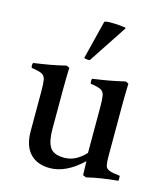

<svg xmlns="http://www.w3.org/2000/svg" viewBox="-113 -839 810 938"><g transform="rotate(15 291.5 -370.0)"><path d="M226 12Q161 12 125.5 -26.5Q90 -65 90 -138V-340Q90 -379 86.5 -398Q83 -417 67.5 -425Q52 -433 15 -438Q10 -451 15 -463Q58 -469 97.5 -476Q137 -483 177 -493L192 -486Q191 -455 190.5 -427.5Q190 -400 190 -376V-174Q190 -114 208.5 -84.5Q227 -55 281 -55Q311 -55 337.5 -68.5Q364 -82 388 -108V-340Q388 -379 384.5 -398Q381 -417 365.5 -425Q350 -433 313 -438Q310 -451 313 -463Q356 -469 395.5 -476Q435 -483 476 -493L491 -486Q490 -455 489.5 -427.5Q489 -400 489 -376V-117Q489 -87 492.5 -72Q496 -57 512.5 -50.5Q529 -44 567 -40Q568 -28 567 -15Q524 -11 485 -5Q446 1 409 10L393 3L391 -67Q308 12 226 12ZM407 -746V-742L279 -548Q274 -547 265 -548Q256 -549 250 -551L299 -747Q304 -752 333 -752Q373 -752 407 -746Z"/></g></svg>

Font: Tiro Kannada
Style: Regular
Weight: 400
Designer: Kannada: John Hudson & Fiona Ross. Latin: John Hudson.
Foundry: Tiro Typeworks Ltd.
Version: Version 1.52